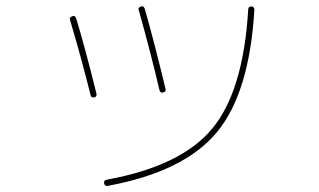

<svg xmlns="http://www.w3.org/2000/svg" viewBox="-20 -581 1040 625"><path d="M331 24Q321 26 319 16Q317 6 327 4Q569 -40 670.5 -162Q772 -284 788 -550Q788 -560 799 -560Q808 -560 808 -549Q792 -278 685.5 -150Q579 -22 331 24ZM275 -271Q244 -395 208 -516Q205 -524 215 -528Q224 -532 228 -521Q257 -426 294 -276Q296 -266 287 -264Q277 -262 275 -271ZM499 -288Q472 -404 432 -547Q428 -556 439 -560Q447 -563 451 -553Q481 -449 519 -291Q521 -282 511 -280Q501 -278 499 -288Z"/></svg>

Font: Rounded Mplus 1c Thin
Style: Regular
Weight: 250
Version: Version 1.059.20150529